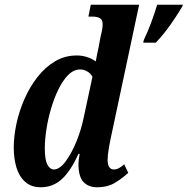

<svg xmlns="http://www.w3.org/2000/svg" viewBox="-20 -780 792 810"><path d="M587 -612Q603 -645 618 -685.5Q633 -726 643 -760H752L748 -751Q737 -732 718.5 -704Q700 -676 679 -648.5Q658 -621 637 -600H584ZM152 10Q112 10 86.5 -12.5Q61 -35 49.5 -73Q38 -111 38 -157Q38 -205 49.5 -258.5Q61 -312 83.5 -363Q106 -414 138.5 -455.5Q171 -497 212.5 -521.5Q254 -546 304 -546Q327 -546 348 -539Q369 -532 384 -521Q386 -534 390 -552.5Q394 -571 396 -580L404 -624Q408 -639 410.5 -652.5Q413 -666 413 -678Q413 -696 402 -703Q391 -710 369 -710H353L363 -760H567L451 -215Q445 -189 439.5 -157Q434 -125 434 -106Q434 -65 461 -65Q472 -65 484 -72Q496 -79 504 -87L521 -51Q499 -30 467 -10Q435 10 389 10Q353 10 332 -12.5Q311 -35 311 -88Q311 -104 316 -131H311Q278 -58 240.5 -24Q203 10 152 10ZM207 -65Q231 -65 256 -98Q281 -131 302 -182Q323 -233 334 -288L370 -456Q362 -471 347.5 -479Q333 -487 319 -487Q291 -487 268 -464Q245 -441 226.5 -403Q208 -365 195 -320.5Q182 -276 175.5 -232.5Q169 -189 169 -155Q169 -106 180 -85.5Q191 -65 207 -65Z"/></svg>

Font: Noto Serif ExtraCondensed
Style: Bold Italic
Weight: 700
Width: 2
Italic angle: -12°
Designer: Monotype Design Team
Foundry: Monotype Imaging Inc.
Version: Version 2.013; ttfautohint (v1.8.4.7-5d5b)